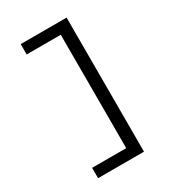

<svg xmlns="http://www.w3.org/2000/svg" viewBox="-218 -821 1017 1141"><g transform="rotate(-30 290.0 -250.0)"><path d="M111 210V139H345V-639H111V-710H426V210Z"/></g></svg>

Font: Sometype Mono Medium
Style: Regular
Weight: 500
Monospace: yes
Designer: Ryoichi Tsunekawa
Foundry: Dharma Type
Version: Version 1.000; ttfautohint (v1.8.3)